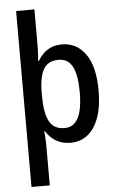

<svg xmlns="http://www.w3.org/2000/svg" viewBox="-64 -803 668 1087"><g transform="rotate(-5 270.0 -260.0)"><path d="M496 -270Q496 -180 473.5 -117.5Q451 -55 410 -22.5Q369 10 313 10Q280 10 253.5 0Q227 -10 207.5 -27.5Q188 -45 174 -67H169Q170 -57 171.5 -42Q173 -27 173.5 -12.5Q174 2 174 13V240H70V-760H174V-548Q174 -530 172.5 -507Q171 -484 170 -467H174Q189 -493 208.5 -511Q228 -529 253.5 -539Q279 -549 312 -549Q396 -549 446 -478Q496 -407 496 -270ZM389 -271Q389 -368 364 -416Q339 -464 285 -464Q226 -464 200 -420.5Q174 -377 174 -288V-268Q174 -173 199 -124.5Q224 -76 286 -76Q323 -76 346 -100Q369 -124 379 -167.5Q389 -211 389 -271Z"/></g></svg>

Font: Noto Sans Display SemiCondensed Medium
Style: Regular
Weight: 500
Width: 4
Designer: Monotype Design Team
Foundry: Monotype Imaging Inc.
Version: Version 2.003